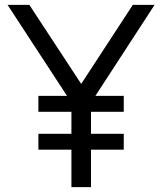

<svg xmlns="http://www.w3.org/2000/svg" viewBox="-20 -765 663 785"><path d="M272 0V-153H137V-218H272V-308H137V-373H254L11 -745H100L312 -422L523 -745H612L370 -373H486V-308H352V-218H486V-153H352V0Z"/></svg>

Font: Kosmopol Plus Jakarta Sans
Style: Regular
Weight: 400
Designer: Gumpita Rahayu
Foundry: Tokotype
Version: Version 2.006